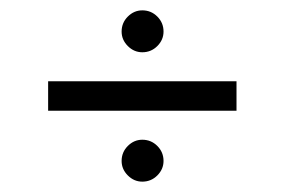

<svg xmlns="http://www.w3.org/2000/svg" viewBox="-20 -463 550 371"><path d="M215 -402Q215 -419 227 -431Q239 -443 255 -443Q272 -443 284 -431Q296 -419 296 -402Q296 -386 284 -374Q272 -362 255 -362Q239 -362 227 -374Q215 -386 215 -402ZM73 -249V-306H437V-249ZM215 -152Q215 -169 227 -181Q239 -193 255 -193Q272 -193 284 -181Q296 -169 296 -152Q296 -136 284 -124Q272 -112 255 -112Q239 -112 227 -124Q215 -136 215 -152Z"/></svg>

Font: Mate SC
Style: Regular
Weight: 400
Designer: Eduardo Rodriguez Tunni
Foundry: Eduardo Rodriguez Tunni
Version: Version 1.003; ttfautohint (v1.8.4.7-5d5b);gftools[0.9.24]